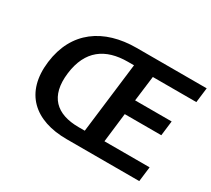

<svg xmlns="http://www.w3.org/2000/svg" viewBox="-127 -877 1212 1101"><g transform="rotate(30 479.5 -327.0)"><path d="M96 -330C69 -113 198 0 409 0H890L902 -98H603L626 -291H868L880 -389H638L659 -556H947L959 -654H496C278 -654 123 -546 96 -330ZM226 -330C246 -492 344 -560 492 -560H532L475 -94H435C287 -94 206 -168 226 -330Z"/></g></svg>

Font: Falling Sky
Style: ExtObl
Weight: 400
Designer: Paul D. Hunt
Foundry: Adobe Systems Incorporated
Version: Version 1.02